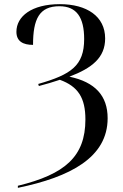

<svg xmlns="http://www.w3.org/2000/svg" viewBox="-20 -744 593 924"><path d="M66 150V160C318 108 498 14 498 -175C498 -283 438 -349 314 -375C424 -417 486 -467 486 -559C486 -666 397 -724 268 -724C132 -724 59 -665 59 -591C59 -545 91 -528 139 -528C139 -653 169 -714 266 -714C349 -714 385 -660 385 -556C385 -428 322 -385 164 -340L167 -330C201 -339 236 -349 268 -360C356 -328 391 -273 391 -169C391 10 292 95 66 150Z"/></svg>

Font: Noto Serif Display SemiCondensed
Style: Regular
Weight: 400
Width: 4
Designer: Monotype Design Team
Foundry: Monotype Imaging Inc.
Version: Version 2.009